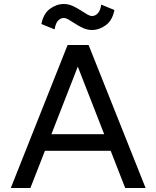

<svg xmlns="http://www.w3.org/2000/svg" viewBox="-20 -940 781 960"><path d="M568 -186H168V-269H568ZM708 0H606L351 -653H387L132 0H34L318 -715H423ZM486 -917 552 -890Q542 -838 509 -814Q476 -790 440 -790Q417 -790 395 -800Q373 -810 352 -824Q332 -837 320.5 -843.5Q309 -850 298 -850Q283 -850 270.5 -837Q258 -824 253 -793L187 -820Q197 -872 230 -896Q263 -920 299 -920Q322 -920 344 -910Q366 -900 387 -886Q407 -873 418.5 -866.5Q430 -860 441 -860Q456 -860 469 -873.5Q482 -887 486 -917Z"/></svg>

Font: Wix Madefor Display Medium
Style: Regular
Weight: 500
Designer: Dalton Maag Ltd
Foundry: Dalton Maag Ltd
Version: Version 3.100